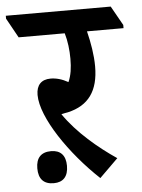

<svg xmlns="http://www.w3.org/2000/svg" viewBox="-98 -663 535 722"><g transform="rotate(-5 169.5 -302.5)"><path d="M252 15 322 -54C254 -100 177 -164 127 -237C136 -239 145 -241 152 -242C231 -260 269 -313 269 -405C269 -448 261 -495 250 -539H388V-551L347 -624H-49V-613L-8 -539H166C175 -509 179 -474 179 -442C179 -408 175 -379 164 -355C141 -368 119 -374 98 -374C63 -374 44 -354 44 -317C44 -231 143 -87 252 15ZM76 19C112 19 131 -2 131 -42C131 -81 112 -102 76 -102C38 -102 19 -81 19 -42C19 -2 38 19 76 19Z"/></g></svg>

Font: Noto Serif Devanagari Condensed SemiBold
Style: Regular
Weight: 600
Width: 3
Designer: Universal Thirst, Indian Type Foundry and the Monotype Design Team
Foundry: Monotype Imaging Inc.
Version: Version 2.004